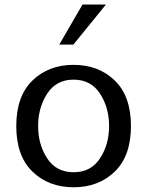

<svg xmlns="http://www.w3.org/2000/svg" viewBox="-20 -791 632 824"><path d="M434.6 -771.5H334L234.4 -599.6H294.9ZM542 -250C542 -335.3 518.9 -400.4 472.7 -445.3C426.4 -490.2 367.5 -512.7 295.9 -512.7C224.3 -512.7 165.4 -490.2 119.1 -445.3C72.9 -400.4 49.8 -335.3 49.8 -250C49.8 -164.7 72.9 -99.6 119.1 -54.7C165.4 -9.8 224.3 12.7 295.9 12.7C367.5 12.7 426.4 -9.8 472.7 -54.7C518.9 -99.6 542 -164.7 542 -250ZM448.2 -250C448.2 -197.3 435.2 -151 409.2 -111.3C383.1 -71.6 345.4 -51.8 295.9 -51.8C246.4 -51.8 208.7 -71.6 182.6 -111.3C156.6 -151 143.6 -197.3 143.6 -250C143.6 -302.7 156.6 -349.1 182.6 -389.2C208.7 -429.2 246.4 -449.2 295.9 -449.2C345.4 -449.2 383.1 -429.2 409.2 -389.2C435.2 -349.1 448.2 -302.7 448.2 -250Z"/></svg>

Font: FreeUniversal
Style: Regular
Weight: 400
Version: Version 1.001